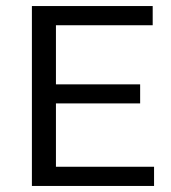

<svg xmlns="http://www.w3.org/2000/svg" viewBox="-20 -615 566 635"><path d="M85.5 0V-595H485V-531.5H165V-63.5H489.5V0ZM135.5 -273V-336H443.5V-273Z"/></svg>

Font: Encode Sans SC
Style: Regular
Weight: 400
Version: Version 3.002